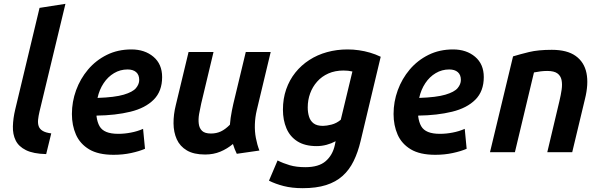

<svg xmlns="http://www.w3.org/2000/svg" viewBox="-20 -796 3137 1004"><path d="M221.5 9.8Q154.2 8.2 115.9 -10.8Q77.5 -29.8 61.9 -61.8Q46.2 -93.8 47.4 -135.5Q48.5 -177.2 59.5 -223.2L186.8 -754.8L322.2 -776L186.5 -212.2Q181.2 -189.5 179.2 -170.4Q177.2 -151.2 182.2 -136.4Q187.2 -121.5 202.8 -111.9Q218.2 -102.2 248 -98.5Z M574 13.5Q494 13.5 446.2 -15.1Q398.5 -43.8 377.2 -92.1Q356 -140.5 356 -199.8Q356 -264 377.9 -324.1Q399.8 -384.2 440.5 -432.4Q481.2 -480.5 538.6 -509Q596 -537.5 667 -537.5Q737 -537.5 782.4 -499.1Q827.8 -460.8 827.8 -393Q827.8 -319 783.8 -274.9Q739.8 -230.8 662.1 -211.8Q584.5 -192.8 484.8 -191.5Q484.8 -190.5 484.8 -189.4Q484.8 -188.2 484.8 -187.2Q489 -156 500.6 -135.9Q512.2 -115.8 536.4 -106Q560.5 -96.2 598.8 -96.2Q631.5 -96.2 665.1 -102.8Q698.8 -109.2 728.2 -122.2L738.2 -18Q709 -5.2 666 4.1Q623 13.5 574 13.5ZM490 -284Q580 -287 626.9 -300.9Q673.8 -314.8 690.9 -335.1Q708 -355.5 708 -378Q708 -404.8 691.9 -418.8Q675.8 -432.8 647 -432.8Q608.8 -432.8 576.5 -413.6Q544.2 -394.5 521.9 -360.9Q499.5 -327.2 490 -284Z M1052.5 12Q993.5 12 957.2 -9.4Q921 -30.8 904.4 -67.6Q887.8 -104.5 887.4 -150.8Q887 -197 899.2 -246L966 -524H1096.5L1032 -254Q1025.8 -227 1021.1 -199.6Q1016.5 -172.2 1019.4 -148.9Q1022.2 -125.5 1036.8 -111.6Q1051.2 -97.8 1083 -97.8Q1111.5 -97.8 1134.8 -108.6Q1158 -119.5 1182.2 -143.8Q1183.8 -161 1186.1 -179.5Q1188.5 -198 1192.5 -217Q1196.5 -236 1199.8 -251.8L1265.2 -524H1395.5L1322.8 -220.2Q1314 -183.2 1312.8 -146.1Q1311.5 -109 1318 -74.5Q1324.5 -40 1336.5 -8.8L1218.2 8.2Q1212.2 -3.8 1207.4 -16.1Q1202.5 -28.5 1198 -43Q1168.5 -18.2 1132.5 -3.1Q1096.5 12 1052.5 12Z M1563 188Q1506.8 188 1463.5 176.9Q1420.2 165.8 1386.5 148.8L1431.5 43Q1460.5 57.8 1495.2 68Q1530 78.2 1576.8 78.2Q1647 78.2 1683.2 46.6Q1719.5 15 1730.8 -37L1735 -57.5Q1712.8 -45.5 1687.6 -38.8Q1662.5 -32 1635.5 -32Q1574.5 -32 1535.2 -56.9Q1496 -81.8 1477.8 -125Q1459.5 -168.2 1459.5 -222.5Q1459.5 -280 1476.5 -328.9Q1493.5 -377.8 1524.4 -416.4Q1555.2 -455 1597.4 -482.2Q1639.5 -509.5 1690.4 -523.5Q1741.2 -537.5 1797.5 -537.5Q1827.8 -537.5 1857.2 -533.2Q1886.8 -529 1915.2 -520.6Q1943.8 -512.2 1970.8 -499.2L1865.8 -59Q1851.8 0.2 1829.1 46.4Q1806.5 92.5 1771.4 124Q1736.2 155.5 1685.1 171.8Q1634 188 1563 188ZM1668.8 -137.8Q1687.2 -137.8 1713.6 -144.5Q1740 -151.2 1762 -169.8L1822.8 -422.2Q1811.8 -424.8 1800.1 -426Q1788.5 -427.2 1776.2 -427.2Q1732.2 -427.2 1697.4 -411.9Q1662.5 -396.5 1638.4 -369.2Q1614.2 -342 1601.8 -307.6Q1589.2 -273.2 1589.2 -234.2Q1589.2 -208.2 1596 -186Q1602.8 -163.8 1620 -150.8Q1637.2 -137.8 1668.8 -137.8Z M2256 13.5Q2176 13.5 2128.2 -15.1Q2080.5 -43.8 2059.2 -92.1Q2038 -140.5 2038 -199.8Q2038 -264 2059.9 -324.1Q2081.8 -384.2 2122.5 -432.4Q2163.2 -480.5 2220.6 -509Q2278 -537.5 2349 -537.5Q2419 -537.5 2464.4 -499.1Q2509.8 -460.8 2509.8 -393Q2509.8 -319 2465.8 -274.9Q2421.8 -230.8 2344.1 -211.8Q2266.5 -192.8 2166.8 -191.5Q2166.8 -190.5 2166.8 -189.4Q2166.8 -188.2 2166.8 -187.2Q2171 -156 2182.6 -135.9Q2194.2 -115.8 2218.4 -106Q2242.5 -96.2 2280.8 -96.2Q2313.5 -96.2 2347.1 -102.8Q2380.8 -109.2 2410.2 -122.2L2420.2 -18Q2391 -5.2 2348 4.1Q2305 13.5 2256 13.5ZM2172 -284Q2262 -287 2308.9 -300.9Q2355.8 -314.8 2372.9 -335.1Q2390 -355.5 2390 -378Q2390 -404.8 2373.9 -418.8Q2357.8 -432.8 2329 -432.8Q2290.8 -432.8 2258.5 -413.6Q2226.2 -394.5 2203.9 -360.9Q2181.5 -327.2 2172 -284Z M2542.2 0 2662.8 -501.2Q2698.5 -512.2 2746.5 -523.9Q2794.5 -535.5 2865.5 -535.5Q2945.5 -535.5 2990.2 -503.5Q3035 -471.5 3046.8 -414Q3058.5 -356.5 3038.8 -278L2972.2 0H2841.8L2905.2 -267.2Q2912.8 -298.8 2916.9 -327.1Q2921 -355.5 2916.4 -377.8Q2911.8 -400 2894.4 -412.5Q2877 -425 2841.5 -425Q2824.8 -425 2807.1 -422.9Q2789.5 -420.8 2772.2 -417.2L2672.5 0Z"/></svg>

Font: Ubuntu Sans
Style: Italic
Weight: 400
Italic angle: -13.5°
Designer: Dalton Maag Ltd
Foundry: Dalton Maag Ltd
Version: Version 1.006